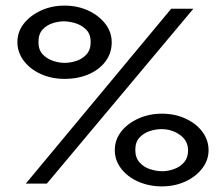

<svg xmlns="http://www.w3.org/2000/svg" viewBox="-20 -654 790 684"><path d="M210 -373Q164 -373 126 -390Q88 -407 65 -437Q42 -467 42 -504Q42 -541 65 -570Q88 -599 126 -616.5Q164 -634 210 -634Q256 -634 294 -616.5Q332 -599 355 -569.5Q378 -540 378 -503Q378 -465 356 -435.5Q334 -406 296 -389.5Q258 -373 210 -373ZM72 0 590 -623H669L147 0ZM210 -430Q229 -430 250.5 -436.5Q272 -443 287.5 -459.5Q303 -476 303 -504Q303 -533 286.5 -549Q270 -565 248 -571.5Q226 -578 207 -578Q189 -578 168 -571.5Q147 -565 132 -549Q117 -533 117 -504Q117 -476 132.5 -460Q148 -444 169.5 -437Q191 -430 210 -430ZM557 10Q511 10 472.5 -7Q434 -24 411.5 -53.5Q389 -83 389 -119Q389 -156 411.5 -185Q434 -214 472.5 -231.5Q511 -249 557 -249Q603 -249 641 -231.5Q679 -214 701 -184.5Q723 -155 723 -119Q723 -83 700 -53.5Q677 -24 639.5 -7Q602 10 557 10ZM558 -44Q578 -44 599.5 -51.5Q621 -59 635.5 -75.5Q650 -92 650 -118Q650 -153 621 -173.5Q592 -194 555 -194Q535 -194 513.5 -187Q492 -180 477 -164Q462 -148 462 -120Q462 -92 477.5 -75Q493 -58 515.5 -51Q538 -44 558 -44Z"/></svg>

Font: Inconsolata ExtraExpanded Thin
Style: Regular
Weight: 100
Width: 8
Monospace: yes
Designer: Raph Levien, Cyreal, Brenton Simpson
Foundry: Raph Levien, Cyreal, Google
Version: Version 3.100; ttfautohint (v1.8.4.7-5d5b)